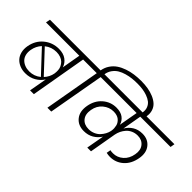

<svg xmlns="http://www.w3.org/2000/svg" viewBox="-74 -1603 2220 2220"><g transform="rotate(45 1036.0 -493.5)"><path d="M451.2 0 490.2 -217.8Q457.5 -165.5 400.6 -132.8Q343.8 -100.1 271 -100.1Q221.2 -100.1 179.7 -117.2Q138.2 -134.3 110.4 -164.8Q82.5 -195.3 71 -240.5Q59.6 -285.6 68.8 -338.9Q87.9 -447.3 166 -511.7Q244.1 -576.2 348.1 -576.2Q421.9 -576.2 468.3 -542.5Q514.6 -508.8 530.8 -456.1L570.8 -686H25.9L36.1 -740.2H783.2L773.9 -686H632.8L513.2 0ZM354 -530.8Q272.9 -530.8 210.9 -481L454.1 -221.2Q502 -273.4 513.2 -338.9Q517.1 -366.7 515.6 -394Q514.2 -421.4 502 -446Q489.7 -470.7 471.2 -489.5Q452.6 -508.3 422.1 -519.5Q391.6 -530.8 354 -530.8ZM289.1 -147.9Q369.1 -147.9 430.2 -198.2L186 -459Q138.7 -407.7 126 -336.9Q118.2 -293 127.2 -256.8Q136.2 -220.7 159.2 -197.3Q182.1 -173.8 215.3 -160.9Q248.5 -147.9 289.1 -147.9Z M919.9 -686 797.9 0H734.9L856 -686H714.8L725.1 -740.2H864.7Q874 -794.9 903.1 -837.9Q932.1 -880.9 972.9 -908.4Q1013.7 -936 1066.4 -954.1Q1119.1 -972.2 1172.9 -979.5Q1226.6 -986.8 1285.2 -986.8Q1342.8 -986.8 1394 -978.3Q1445.3 -969.7 1490.5 -950.7Q1535.6 -931.6 1566.4 -903.8Q1597.2 -876 1610.8 -834.2Q1624.5 -792.5 1615.7 -741.2L1612.8 -724.1H1549.8L1551.8 -740.2Q1559.1 -783.7 1545.4 -818.1Q1531.7 -852.5 1504.4 -873.8Q1477.1 -895 1437.7 -909.2Q1398.4 -923.3 1358.2 -928.7Q1317.9 -934.1 1274.9 -934.1Q1229.5 -934.1 1188.2 -929.7Q1147 -925.3 1101.3 -912.4Q1055.7 -899.4 1021.2 -878.7Q986.8 -857.9 960.9 -822.5Q935.1 -787.1 927.7 -740.2H1069.8L1060.1 -686Z M1386.7 0 1425.8 -217.8Q1393.6 -167 1342 -136.5Q1290.5 -106 1222.7 -106Q1127.9 -106 1076.7 -170.2Q1025.4 -234.4 1044.4 -339.8Q1063 -442.9 1134 -504.4Q1205.1 -565.9 1299.8 -565.9Q1369.6 -565.9 1411.4 -534.9Q1453.1 -503.9 1466.8 -453.1L1507.8 -686H1001.5L1011.7 -740.2H2071.8L2062.5 -686H1567.4L1526.4 -451.2Q1556.2 -502.9 1606.4 -534.4Q1656.7 -565.9 1724.6 -565.9Q1816.4 -565.9 1866.2 -502.4Q1916 -439 1897.5 -337.9Q1878.4 -230.5 1809.6 -169.7Q1740.7 -108.9 1647.5 -108.9Q1618.7 -108.9 1588.4 -116.2L1597.7 -168Q1614.3 -163.1 1643.6 -163.1Q1712.4 -163.1 1766.1 -210.2Q1819.8 -257.3 1833.5 -338.9Q1847.7 -416 1809.1 -463.6Q1770.5 -511.2 1701.7 -511.2Q1659.7 -511.2 1624.3 -495.4Q1588.9 -479.5 1565.2 -452.9Q1541.5 -426.3 1526.6 -395.3Q1511.7 -364.3 1505.4 -331.1L1447.8 0ZM1246.6 -161.1Q1288.6 -161.1 1324.7 -176.8Q1360.8 -192.4 1384.5 -217.8Q1408.2 -243.2 1423.3 -271.5Q1438.5 -299.8 1444.8 -329.1L1446.8 -337.9H1445.8Q1450.2 -357.9 1448.7 -378.4Q1447.3 -398.9 1442.9 -418Q1438.5 -437 1427 -454.1Q1415.5 -471.2 1399.9 -483.9Q1384.3 -496.6 1360.6 -503.9Q1336.9 -511.2 1307.6 -511.2Q1236.8 -511.2 1179.7 -463.9Q1122.6 -416.5 1109.4 -337.9Q1094.7 -256.3 1133.8 -208.7Q1172.9 -161.1 1246.6 -161.1Z"/></g></svg>

Font: SVN-Poppins Light
Style: Italic
Weight: 300
Italic angle: -10°
Designer: Ninad Kale (Devanagari), Jonny Pinhorn (Latin)
Foundry: Indian Type Foundry
Version: Version 3.002 2017